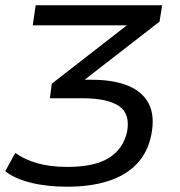

<svg xmlns="http://www.w3.org/2000/svg" viewBox="-39 -516 681 727"><path d="M215 191Q138 191 76.5 175.5Q15 160 -19 132L19 63Q53 88 102 102Q151 116 216 116Q318 116 372.5 82.5Q427 49 442 -16Q455 -85 411.5 -114.5Q368 -144 272 -144H150L157 -199L476 -447L470 -420H85L96 -496H575L565 -434L262 -199L248 -214H308Q390 -214 445.5 -191.5Q501 -169 524.5 -123Q548 -77 534 -6Q521 60 479.5 104Q438 148 371 169.5Q304 191 215 191Z"/></svg>

Font: Nunito Sans 7pt SemiExpanded
Style: Italic
Weight: 400
Width: 6
Italic angle: -9°
Designer: Vernon Adams
Foundry: Vernon Adams
Version: Version 3.101;gftools[0.9.27]